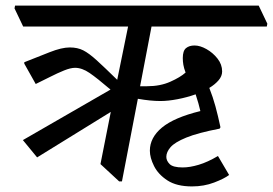

<svg xmlns="http://www.w3.org/2000/svg" viewBox="-20 -640 978 688"><path d="M668 28Q613 28 580 6.5Q547 -15 532 -45Q517 -75 517 -100Q517 -147 560.5 -183Q604 -219 698 -242Q695 -255 691 -269.5Q687 -284 681 -302Q650 -291 616 -284.5Q582 -278 555 -278Q537 -278 517 -280Q497 -282 474 -286L417 10H407L340 -52L377 -239L113 -76L62 -138L376 -319Q328 -360 301 -378.5Q274 -397 249 -397Q233 -397 209.5 -387.5Q186 -378 159.5 -364.5Q133 -351 108 -339L67 -412V-417Q115 -436 158 -453Q201 -470 230 -470Q258 -470 278.5 -459.5Q299 -449 326.5 -424Q354 -399 400 -354L439 -545H63L32 -610L34 -620H907L938 -555L936 -545H523L482 -331H507Q554 -331 590 -347Q626 -363 645 -380Q639 -396 637 -408Q635 -420 635 -432Q635 -458 646.5 -467.5Q658 -477 677 -477Q697 -477 720 -464Q743 -451 759.5 -430Q776 -409 776 -384Q776 -367 763 -352Q750 -337 730 -325Q743 -292 752 -259Q761 -226 770 -184L767 -179Q689 -164 647.5 -147Q606 -130 591 -112.5Q576 -95 576 -78Q576 -64 588 -52Q600 -40 635 -40Q660 -40 692 -49.5Q724 -59 761 -81L801 -13Q784 0 747.5 14Q711 28 668 28Z"/></svg>

Font: Tiro Devanagari Marathi
Style: Italic
Weight: 400
Italic angle: -11°
Designer: Devanagari: John Hudson & Fiona Ross, assisted by Paul Hanslow. Latin: John Hudson with Paul Hanslow, assisted by Kaja S
Foundry: Tiro Typeworks Ltd.
Version: Version 1.52